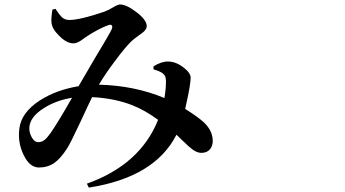

<svg xmlns="http://www.w3.org/2000/svg" viewBox="-20 -770 1540 858"><path d="M377 68.4 368.2 50.8Q606.4 -34.2 686.5 -234.4Q629.9 -276.4 571.3 -299.8Q491.2 -331.1 391.6 -335.9Q376 -304.7 342.8 -232.4Q293.9 -127.9 280.3 -107.4Q250 -60.5 222.7 -42Q193.4 -21.5 154.3 -21.5Q112.3 -21.5 85.9 -77.1Q58.6 -131.8 66.4 -194.3Q74.2 -266.6 158.2 -321.3Q231.4 -368.2 331.1 -384.8Q351.6 -420.9 402.3 -506.8Q468.8 -617.2 477.5 -635.7Q484.4 -650.4 480 -656.2Q475.6 -662.1 462.9 -657.2Q421.9 -642.6 363.3 -604.5Q360.4 -602.5 355.5 -598.6Q327.1 -576.2 308.6 -576.2Q277.3 -576.2 244.1 -610.4Q211.9 -641.6 210 -669.9Q208 -687.5 213.9 -724.6Q214.8 -726.6 214.8 -727.5L228.5 -730.5Q229.5 -729.5 230.5 -726.6Q247.1 -702.1 255.9 -693.4Q270.5 -680.7 289.1 -680.7Q337.9 -680.7 446.3 -717.8Q464.8 -724.6 487.3 -738.3Q506.8 -750 516.6 -750Q544.9 -750 589.8 -715.8Q635.7 -680.7 635.7 -653.3Q635.7 -642.6 625 -630.9Q618.2 -624 599.6 -611.3Q575.2 -593.8 564.5 -583Q537.1 -555.7 495.1 -499Q452.1 -442.4 421.9 -391.6Q581.1 -387.7 714.8 -332Q721.7 -373 721.7 -407.2Q720.7 -421.9 718.8 -427.7Q715.8 -435.5 707 -442.4Q694.3 -452.1 666 -460V-473.6Q702.1 -496.1 732.4 -495.1Q766.6 -494.1 799.3 -469.2Q832 -444.3 832 -422.9Q832 -410.2 827.1 -378.9Q825.2 -368.2 824.2 -362.8Q823.2 -357.4 820.3 -342.8Q812.5 -305.7 807.6 -283.2Q861.3 -250 891.6 -222.7Q931.6 -184.6 930.7 -137.7Q929.7 -117.2 918.9 -103.5Q905.3 -86.9 879.9 -86.9Q861.3 -86.9 840.8 -101.6Q827.1 -111.3 796.9 -140.6Q779.3 -158.2 768.6 -168Q671.9 22.5 377 68.4ZM150.4 -134.8Q166 -134.8 178.2 -144Q190.4 -153.3 207 -176.8Q241.2 -226.6 301.8 -333Q229.5 -321.3 174.8 -286.1Q120.1 -251 112.3 -210Q107.4 -184.6 120.1 -159.7Q132.8 -134.8 150.4 -134.8Z"/></svg>

Font: Bpmf GenYo Min B
Style: B
Weight: 700
Foundry: But Ko
Version: Version 1.320